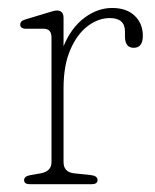

<svg xmlns="http://www.w3.org/2000/svg" viewBox="-20 -474 400 494"><path d="M143.5 -428V-355Q163 -402.5 197 -428Q231 -453.5 268.5 -453.5Q305.5 -453.5 326.5 -433.5Q347.5 -413.5 347.5 -382Q347.5 -351 324 -351Q301.5 -351 301.5 -380.5V-393Q301.5 -427.5 262.5 -427.5Q233 -427.5 205.8 -407Q178.5 -386.5 161 -346.2Q143.5 -306 143.5 -247V-57Q143.5 -31 171 -28L214 -23.5Q231 -21.5 231 -10.5Q231 0 215 0H57.5Q42 0 42 -10.5Q42 -20.5 58.5 -23.5L84.5 -28Q112.5 -33 112.5 -57V-377.5Q112.5 -400 92.5 -400H47.5Q32 -400 32 -411Q32 -420.5 47 -424.5L98.5 -440Q107.5 -442.5 114.5 -444.8Q121.5 -447 126 -447Q143.5 -447 143.5 -428Z"/></svg>

Font: Fraunces 72pt SuperSoft Thin
Style: Regular
Weight: 100
Version: Version 1.000;[b76b70a41]